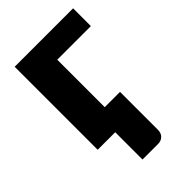

<svg xmlns="http://www.w3.org/2000/svg" viewBox="-209 -597 848 848"><g transform="rotate(-45 215.0 -173.5)"><path d="M417 -407.5H207V-111H302.5V126.5Q302.5 146.5 290.2 158.5Q278 170.5 259 170.5H161.5V0H52V-518.5H417Z"/></g></svg>

Font: Lato
Style: Regular
Weight: 900
Designer: Lukasz Dziedzic with Adam Twardoch and Botio Nikoltchev
Foundry: tyPoland Lukasz Dziedzic
Version: Version 2.010; 2014-09-01; http://www.latofonts.com/; ttfaut